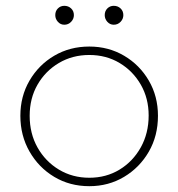

<svg xmlns="http://www.w3.org/2000/svg" viewBox="-20 -630 613 660"><path d="M287 10Q220 10 166.5 -22Q113 -54 81.5 -109Q50 -164 50 -232Q50 -299 81.5 -353Q113 -407 166.5 -438.5Q220 -470 287 -470Q353 -470 406.5 -438.5Q460 -407 491.5 -353Q523 -299 523 -232Q523 -163 491.5 -108.5Q460 -54 406.5 -22Q353 10 287 10ZM287 -19Q345 -19 391 -47Q437 -75 464 -123.5Q491 -172 491 -233Q491 -292 464 -339Q437 -386 391 -413.5Q345 -441 287 -441Q229 -441 182.5 -413.5Q136 -386 109 -339Q82 -292 82 -232Q82 -171 109 -123Q136 -75 182.5 -47Q229 -19 287 -19ZM201 -545Q188 -545 179 -555Q170 -565 170 -578Q170 -592 179 -601Q188 -610 201 -610Q215 -610 224.5 -601Q234 -592 234 -578Q234 -565 224.5 -555Q215 -545 201 -545ZM371 -545Q358 -545 349 -555Q340 -565 340 -578Q340 -592 349 -601Q358 -610 371 -610Q385 -610 394.5 -601Q404 -592 404 -578Q404 -565 394.5 -555Q385 -545 371 -545Z"/></svg>

Font: Outfit Thin
Style: Regular
Weight: 100
Designer: Rodrigo Fuenzalida
Foundry: fragTYPE
Version: Version 1.000